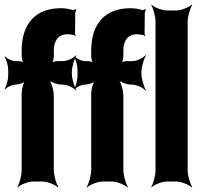

<svg xmlns="http://www.w3.org/2000/svg" viewBox="-25 -796 896 842"><path d="M272 -646C283 -645 292 -644 300 -642C302 -642 304 -638 305 -636L307 -639C306 -641 304 -644 304 -647L305 -739C305 -743 308 -751 310 -753L307 -756C304 -754 298 -751 294 -752C278 -757 260 -760 241 -760C134 -760 70 -695 70 -574V-551C70 -540 74 -521 80 -515L83 -518C78 -524 64 -528 55 -528H42C27 -528 5 -539 -3 -549L-5 -546C3 -536 11 -507 11 -489V-465C11 -446 3 -417 -5 -407L-3 -404C5 -414 28 -425 43 -425C57 -425 83 -433 91 -443L88 -446C78 -436 70 -404 70 -386V-50C70 -26 60 11 51 24L52 26C64 14 98 0 121 0H160C183 0 217 14 229 26L231 24C222 11 211 -26 211 -50V-375C211 -399 200 -439 187 -451L185 -449C195 -436 227 -425 246 -425H250C269 -425 299 -411 309 -399L310 -401C301 -414 290 -451 290 -475V-478C290 -502 301 -539 310 -552L309 -554C299 -542 270 -528 251 -528H226C217 -528 203 -524 198 -518L201 -515C207 -521 211 -540 211 -551V-574C211 -622 235 -646 272 -646ZM576 -646C587 -645 596 -644 604 -642C606 -642 609 -638 610 -636L612 -639C611 -641 609 -644 609 -647L610 -739C610 -743 613 -751 615 -753L612 -756C609 -754 603 -751 599 -752C583 -757 565 -760 546 -760C439 -760 375 -695 375 -574V-551C375 -540 379 -521 385 -515L388 -518C383 -524 369 -528 360 -528H347C332 -528 310 -539 302 -549L300 -546C308 -536 315 -507 315 -489V-465C315 -446 308 -417 300 -407L302 -404C310 -414 333 -425 348 -425C362 -425 388 -433 396 -443L393 -446C383 -436 375 -404 375 -386V-50C375 -26 364 11 355 24L357 26C369 14 403 0 426 0H465C488 0 522 14 534 26L536 24C527 11 516 -26 516 -50V-375C516 -399 505 -439 492 -451L490 -449C500 -436 532 -425 551 -425H554C573 -425 603 -411 613 -399L615 -401C606 -414 595 -451 595 -475V-478C595 -502 606 -539 615 -552L613 -554C603 -542 575 -528 556 -528H531C522 -528 508 -524 503 -518L506 -515C512 -521 516 -540 516 -551V-574C516 -622 539 -646 576 -646ZM798 -50V-700C798 -724 809 -761 818 -774L816 -776C804 -764 770 -750 747 -750H708C685 -750 651 -764 639 -776L638 -774C647 -761 657 -724 657 -700V-50C657 -26 647 11 638 24L639 26C651 14 685 0 708 0H747C770 0 804 14 816 26L818 24C809 11 798 -26 798 -50Z"/></svg>

Font: Asimov
Style: EdgeExtreme
Weight: 500
Designer: Google
Version: Version 2.000980: 2014